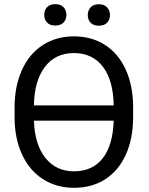

<svg xmlns="http://www.w3.org/2000/svg" viewBox="-20 -896 720 926"><path d="M50.3 0ZM622.1 -332.5Q622.1 -228.5 587.2 -150.9Q552.2 -73.2 487.8 -31.7Q423.3 9.8 336.9 9.8Q252.9 9.8 188 -31.5Q123 -72.8 87.2 -149.2Q51.3 -225.6 50.3 -326.2V-377.4Q50.3 -480 85.9 -558.6Q121.6 -637.2 186.8 -679Q252 -720.7 335.9 -720.7Q421.4 -720.7 485.8 -679.7Q550.3 -638.7 585.7 -561.8Q621.1 -484.9 622.1 -383.8ZM335.9 -640.1Q247.1 -640.1 196.3 -573Q145.5 -505.9 143.6 -387.7H528.3Q526.4 -508.8 476.1 -574.5Q425.8 -640.1 335.9 -640.1ZM336.9 -69.8Q425.8 -69.8 475.1 -132.3Q524.4 -194.8 528.3 -314H143.6Q147.5 -198.7 199 -134.3Q250.5 -69.8 336.9 -69.8ZM193.4 -824.2Q193.4 -846.2 206.8 -861.1Q220.2 -876 246.6 -876Q272.9 -876 286.6 -861.1Q300.3 -846.2 300.3 -824.2Q300.3 -802.2 286.6 -787.6Q272.9 -772.9 246.6 -772.9Q220.2 -772.9 206.8 -787.6Q193.4 -802.2 193.4 -824.2ZM403.3 -823.2Q403.3 -845.2 416.7 -860.4Q430.2 -875.5 456.5 -875.5Q482.9 -875.5 496.6 -860.4Q510.3 -845.2 510.3 -823.2Q510.3 -801.3 496.6 -786.6Q482.9 -772 456.5 -772Q430.2 -772 416.7 -786.6Q403.3 -801.3 403.3 -823.2Z"/></svg>

Font: Roboto
Style: Regular
Weight: 400
Designer: Google
Version: Version 2.134; 2016; ttfautohint (v1.6)